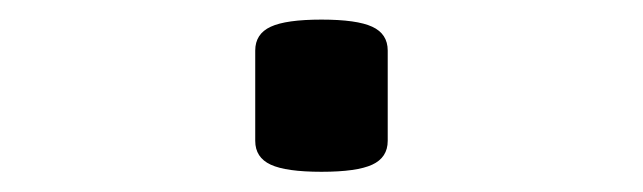

<svg xmlns="http://www.w3.org/2000/svg" viewBox="-20 -166 640 191"><path d="M365.7 -115.7V-25.9Q365.7 -9.3 350.3 -2.2Q335 4.9 299.8 4.9Q264.6 4.9 249.3 -2.2Q233.9 -9.3 233.9 -25.9V-115.7Q233.9 -132.3 249.3 -139.4Q264.6 -146.5 299.8 -146.5Q335 -146.5 350.3 -139.4Q365.7 -132.3 365.7 -115.7Z"/></svg>

Font: Courier Prime
Style: Regular
Weight: 400
Designer: Alan Dague-Greene, Quote-Unquote Apps
Foundry: Quote-Unquote Apps
Version: Version 3.018